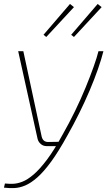

<svg xmlns="http://www.w3.org/2000/svg" viewBox="-36 -739 566 971"><path d="M487 -480Q477 -440 459 -388.5Q441 -337 417 -280.5Q393 -224 364.5 -166.5Q336 -109 306 -56Q261 26 223 78Q185 130 152.5 158.5Q120 187 91.5 199Q63 211 36.5 212Q10 213 -16 210L-11 189Q8 191 29.5 190.5Q51 190 77 180Q103 170 134 143.5Q165 117 201.5 68.5Q238 20 281 -59Q313 -115 343 -176.5Q373 -238 397 -296.5Q421 -355 438 -403Q455 -451 462 -480ZM82 -480 175 -47Q182 -21 207 -21L268 -22L255 0H200Q183 0 170.5 -10.5Q158 -21 154 -37L56 -480ZM318 -719 338 -703 198 -552 184 -563ZM458 -719 478 -703 338 -552 324 -563Z"/></svg>

Font: Exo 2 Thin
Style: Italic
Weight: 250
Italic angle: -8°
Designer: Natanael Gama
Foundry: Natanael Gama
Version: Version 2.010